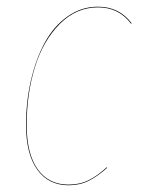

<svg xmlns="http://www.w3.org/2000/svg" viewBox="-20 -547 426 576"><path d="M273.9 -526.9Q337.9 -526.9 375 -477.1L373 -476.1Q336.4 -524.9 273.9 -524.9Q209 -524.9 159.4 -475.3Q109.9 -425.8 85 -346.2Q60.1 -266.6 60.1 -171.9Q60.1 -85.4 93 -39.3Q126 6.8 186 6.8Q218.8 6.8 245.6 -6.3Q272.5 -19.5 299.8 -44.9L301.8 -43.9Q273.9 -18.6 246.8 -4.9Q219.7 8.8 186 8.8Q125.5 8.8 91.8 -38.1Q58.1 -85 58.1 -171.9Q58.1 -242.7 73 -306.6Q87.9 -370.6 114.7 -419.7Q141.6 -468.8 182.9 -497.8Q224.1 -526.9 273.9 -526.9Z"/></svg>

Font: Fira Sans Compressed Two
Style: Italic
Weight: 100
Width: 3
Italic angle: -8°
Designer: Carrois Corporate & Edenspiekermann AG
Foundry: Carrois Corporate GbR & Edenspiekermann AG
Version: Version 4.203;PS 004.203;hotconv 1.0.88;makeotf.lib2.5.64775